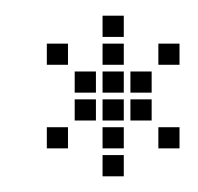

<svg xmlns="http://www.w3.org/2000/svg" viewBox="-20 -373 254 246"><path d="M111.4 -245.7V-218.6H138.6V-245.7ZM111.4 -210V-182.9H138.6V-210ZM111.4 -174.3V-147.1H138.6V-174.3ZM111.4 -352.9V-325.7H138.6V-352.9ZM111.4 -317.1V-290H138.6V-317.1ZM111.4 -281.4V-254.3H138.6V-281.4ZM40 -317.1V-290H67.1V-317.1ZM182.9 -210V-182.9H210V-210ZM75.7 -245.7V-218.6H102.9V-245.7ZM40 -210V-182.9H67.1V-210ZM147.1 -281.4V-254.3H174.3V-281.4ZM182.9 -317.1V-290H210V-317.1ZM75.7 -281.4V-254.3H102.9V-281.4ZM147.1 -245.7V-218.6H174.3V-245.7Z"/></svg>

Font: Gossip Low Square
Style: Regular
Weight: 400
Width: 3
Designer: Deborah Khodanovich
Version: Version 1.001;Glyphs 3.3.1 (3343)